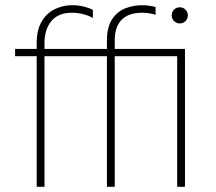

<svg xmlns="http://www.w3.org/2000/svg" viewBox="-20 -718 830 738"><path d="M337 -680V-649Q321 -658 300 -663.5Q279 -669 256 -669Q204 -669 177.5 -637Q151 -605 151 -553V0H121V-551Q121 -605 141.5 -637.5Q162 -670 193 -684Q224 -698 256 -698Q281 -698 301.5 -693Q322 -688 337 -680ZM38 -502V-530H668V-502ZM661 -530H691V0H661ZM671 -628Q658 -628 649 -637Q640 -646 640 -659Q640 -672 649 -681Q658 -690 671 -690Q684 -690 693 -681Q702 -672 702 -659Q702 -646 693 -637Q684 -628 671 -628ZM578 -691V-661Q566 -665 553 -667Q540 -669 526 -669Q474 -669 447.5 -642Q421 -615 421 -563V0H391V-561Q391 -615 411.5 -645Q432 -675 463 -686.5Q494 -698 526 -698Q540 -698 553.5 -696Q567 -694 578 -691Z"/></svg>

Font: Roundo Variable
Style: Regular
Weight: 200
Designer: Shiva Nallaperumal
Foundry: Indian Type Foundry
Version: Version 2.000